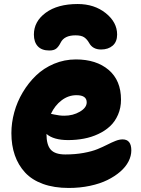

<svg xmlns="http://www.w3.org/2000/svg" viewBox="-20 -866 697 946"><path d="M362.8 -846.2Q444.8 -846.2 501 -801.3Q557.1 -756.3 557.1 -695.8Q557.1 -660.2 535.2 -641.1Q513.2 -622.1 478 -622.1Q436.5 -622.1 418.9 -654.8Q408.7 -672.9 394.5 -682.4Q380.4 -691.9 352.1 -691.9Q296.4 -691.9 278.8 -655.8Q269 -636.2 257.3 -626.7Q245.6 -617.2 223.1 -617.2Q185.5 -617.2 166.3 -637.9Q147 -658.7 147 -695.8Q147 -760.3 205.3 -803.2Q263.7 -846.2 362.8 -846.2ZM318.8 60.1Q246.6 60.1 191.9 40.3Q137.2 20.5 103.5 -16.1Q69.8 -52.7 53 -101.3Q36.1 -149.9 36.1 -210Q36.1 -261.2 50.3 -313Q64.5 -364.7 92.3 -411.4Q120.1 -458 157.7 -494.1Q195.3 -530.3 246.3 -551.8Q297.4 -573.2 354 -573.2Q454.6 -573.2 515.4 -521.5Q576.2 -469.7 576.2 -375Q576.2 -334.5 561.5 -300.8Q546.9 -267.1 522.2 -244.1Q497.6 -221.2 464.1 -205.6Q430.7 -189.9 393.3 -182.9Q356 -175.8 315.9 -175.8Q244.1 -175.8 209 -206.1Q209 -152.3 230 -128.7Q251 -105 301.8 -105Q350.6 -105 391.8 -112.5Q433.1 -120.1 460 -131.1Q486.8 -142.1 508.3 -153.1Q529.8 -164.1 548.8 -171.6Q567.9 -179.2 584 -179.2Q627 -179.2 627 -125Q627 -97.7 613.3 -70.8Q599.6 -43.9 572.8 -20.5Q545.9 2.9 509.3 21Q472.7 39.1 423.3 49.6Q374 60.1 318.8 60.1ZM356.9 -397Q316.9 -397 283.7 -371.8Q250.5 -346.7 231 -305.2Q232.4 -304.7 246.6 -301.8Q260.7 -298.8 272.2 -297.4Q283.7 -295.9 296.9 -295.9Q339.8 -295.9 373.5 -315.7Q407.2 -335.4 407.2 -361.8Q407.2 -397 356.9 -397Z"/></svg>

Font: Shantell Sans Irregular
Style: Regular
Weight: 800
Designer: Stephen Nixon, Anya Danilova, Shantell Martin
Foundry: Arrow Type
Version: Version 1.006;[9816181b4]